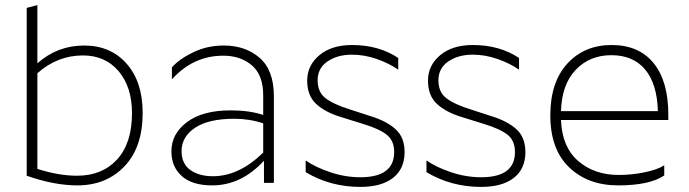

<svg xmlns="http://www.w3.org/2000/svg" viewBox="-20 -719 2708 755"><path d="M127 -699V-470Q206 -540 311 -540Q415 -540 478 -468.5Q541 -397 541 -275Q541 -140 469.5 -65Q398 10 284 10Q193 10 85 -28V-688ZM283 -28Q382 -28 440.5 -92Q499 -156 499 -274Q499 -377 446.5 -439Q394 -501 306 -501Q206 -501 127 -431V-55Q210 -28 283 -28Z M817 -26Q920 -26 1015 -119V-234Q961 -252 901 -252Q800 -252 747 -216.5Q694 -181 694 -125Q694 -75 728.5 -50.5Q763 -26 817 -26ZM1015 -344Q1015 -424 970.5 -462Q926 -500 858 -500Q740 -500 656 -407V-454Q685 -487 740 -513.5Q795 -540 860 -540Q945 -540 1001 -491.5Q1057 -443 1057 -340V0H1018V-87Q929 10 814 10Q736 10 695 -26.5Q654 -63 654 -124Q654 -193 715.5 -239Q777 -285 887 -285Q961 -285 1015 -267Z M1438 -262Q1500 -243 1535.5 -211Q1571 -179 1571 -121Q1571 -55 1525.5 -19.5Q1480 16 1397 16Q1279 16 1182 -42V-88Q1221 -61 1279.5 -41.5Q1338 -22 1397 -22Q1530 -22 1530 -121Q1530 -166 1501 -189Q1472 -212 1410 -231L1320 -259Q1258 -278 1223 -310.5Q1188 -343 1188 -402Q1188 -462 1236 -502Q1284 -542 1364 -542Q1470 -542 1546 -491V-445Q1512 -469 1463 -486.5Q1414 -504 1364 -504Q1307 -504 1268 -477.5Q1229 -451 1229 -403Q1229 -357 1260 -333Q1291 -309 1355 -289Z M1913 -262Q1975 -243 2010.5 -211Q2046 -179 2046 -121Q2046 -55 2000.5 -19.5Q1955 16 1872 16Q1754 16 1657 -42V-88Q1696 -61 1754.5 -41.5Q1813 -22 1872 -22Q2005 -22 2005 -121Q2005 -166 1976 -189Q1947 -212 1885 -231L1795 -259Q1733 -278 1698 -310.5Q1663 -343 1663 -402Q1663 -462 1711 -502Q1759 -542 1839 -542Q1945 -542 2021 -491V-445Q1987 -469 1938 -486.5Q1889 -504 1839 -504Q1782 -504 1743 -477.5Q1704 -451 1704 -403Q1704 -357 1735 -333Q1766 -309 1830 -289Z M2592 -29Q2534 10 2411 10Q2292 10 2218 -61Q2144 -132 2144 -265Q2144 -396 2211 -469Q2278 -542 2385 -542Q2492 -542 2550 -471Q2608 -400 2608 -268V-247H2186Q2190 -141 2253.5 -86Q2317 -31 2413 -31Q2464 -31 2515 -41.5Q2566 -52 2592 -69ZM2384 -502Q2299 -502 2244 -444.5Q2189 -387 2186 -282H2567Q2564 -389 2517 -445.5Q2470 -502 2384 -502Z"/></svg>

Font: Roundo Light
Style: Regular
Weight: 300
Designer: Namrata Goyal (Gurmukhi), Shiva Nallaperumal (Latin)
Foundry: Indian Type Foundry
Version: Version 1.000;PS 1.0;hotconv 1.0.88;makeotf.lib2.5.647800